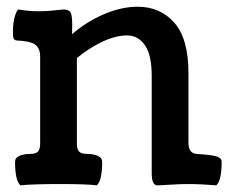

<svg xmlns="http://www.w3.org/2000/svg" viewBox="-20 -555 700 579"><path d="M632.3 3.9Q585 0 546.9 0Q522 0 492.7 2Q463.4 3.9 454.1 3.9Q437.5 3.9 437.5 -33.2V-325.7Q437.5 -389.2 417 -418.7Q396.5 -448.2 363.3 -448.2Q329.1 -448.2 288.3 -429Q247.6 -409.7 211.9 -379.9V-122.6Q211.9 -115.2 212.6 -111.1Q213.4 -106.9 216.1 -101.6Q218.8 -96.2 225.6 -93.5Q232.4 -90.8 243.2 -90.8Q261.7 -90.8 274.9 -85Q288.1 -79.1 288.1 -67.4Q288.1 -10.3 272 3.9Q242.2 0 160.2 0Q78.1 0 41.5 3.9Q25.4 -10.7 25.4 -67.4Q25.4 -79.1 38.6 -85Q51.8 -90.8 70.3 -90.8Q89.4 -90.8 95.2 -98.9Q101.1 -106.9 101.1 -121.6V-383.8Q101.1 -409.7 86.2 -420.4Q71.3 -431.2 28.8 -433.1Q22.5 -434.6 20.8 -439.5Q19 -444.3 19 -460.4Q19 -485.4 24.4 -504.4Q29.8 -523.4 35.2 -526.4Q67.4 -521 98.1 -521Q120.1 -521 144.5 -523.7Q168.9 -526.4 170.4 -526.4Q187.5 -526.4 192.6 -517.8Q197.8 -509.3 197.8 -478.5Q197.8 -475.1 197.5 -466.1Q197.3 -457 197.3 -451.7Q239.3 -488.8 292.5 -511.7Q345.7 -534.7 395 -534.7Q463.4 -534.7 505.9 -486.3Q548.3 -438 548.3 -334.5V-124.5Q548.3 -92.8 572.8 -90.8Q577.6 -90.3 585.7 -89.8Q593.8 -89.4 598.4 -88.9Q603 -88.4 609.9 -87.6Q616.7 -86.9 620.6 -86.2Q624.5 -85.4 629.6 -84.2Q634.8 -83 637.7 -81.5Q640.6 -80.1 643.3 -78.1Q646 -76.2 647.2 -73.5Q648.4 -70.8 648.4 -67.4Q648.4 -10.7 632.3 3.9Z"/></svg>

Font: Coustard
Style: Regular
Weight: 400
Foundry: vernon adams
Version: Version 1.000